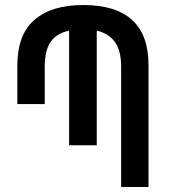

<svg xmlns="http://www.w3.org/2000/svg" viewBox="-20 -744 674 764"><path d="M571 -485V0H462V-479Q462 -542 437.5 -576.5Q413 -611 365 -622V-166H255V-622Q206 -612 182 -578Q158 -544 158 -478V-330H49V-483Q49 -606 117 -665Q185 -724 311 -724Q571 -724 571 -485Z"/></svg>

Font: Noto Sans Armenian Medium Cond
Style: Regular
Weight: 500
Width: 3
Designer: Monotype Design team
Foundry: Monotype Imaging Inc.
Version: Version 1.000